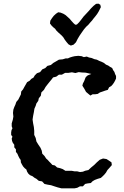

<svg xmlns="http://www.w3.org/2000/svg" viewBox="-20 -1017 680 1049"><path d="M408 -712 426 -710 438 -705 454 -708 466 -703 481 -700 495 -694 509 -691 523 -684 536 -679 548 -673 559 -664 571 -659 581 -652 593 -645 598 -634 605 -624 609 -612 614 -602V-588L609 -577L603 -566L596 -556L588 -547L576 -540L569 -526L555 -522L541 -517L526 -512L514 -504L500 -502H486L474 -495L463 -504L450 -515L443 -528L437 -538L430 -549L433 -561L440 -574L446 -590L449 -596L459 -605L479 -613L448 -620L427 -621L410 -623L392 -618L373 -622L354 -619H336L318 -609H302L287 -598L270 -594L261 -582L251 -570L239 -555L229 -542L220 -526L206 -512L203 -494L192 -480L189 -466L179 -452L175 -439L168 -423L165 -404L161 -384L158 -364L161 -343L165 -323L167 -302V-280L175 -263L179 -244L190 -226L201 -210L208 -194L211 -177L223 -165L232 -151L241 -143L249 -134L258 -125L266 -116L280 -113L292 -102L309 -98L323 -93L337 -84H371L387 -81H401L417 -77L433 -79L445 -84L463 -88L478 -102L495 -116L509 -130L525 -144L543 -151L562 -148L576 -139L589 -130L591 -115L578 -100L567 -88L559 -74L550 -63L541 -54L531 -45L514 -40L498 -34L486 -27L476 -17L459 -15L445 -12L433 1H417L402 9L387 12H316L296 7L277 1L259 -5L241 -8L223 -12L210 -26L192 -29L179 -40L168 -46L158 -54L144 -60L135 -68L128 -79L124 -91L115 -98L106 -108L99 -120L94 -130L93 -143L86 -153L80 -165L75 -177L67 -187V-201L58 -212V-226L50 -237L46 -247L44 -260L48 -270L41 -280V-294L43 -306L48 -316L44 -327V-343L50 -363L53 -380L51 -400L53 -418L58 -432L64 -445L69 -460L80 -473L94 -501L96 -517L106 -529L113 -542L120 -554L128 -568L142 -576L151 -586L163 -593L170 -605L182 -617L199 -623L211 -638L227 -645L239 -657L258 -662L271 -673L285 -681L302 -691L323 -693L339 -698H351L362 -703L375 -707L388 -710ZM505 -996 518 -997 528 -991 531 -978 519 -954 511 -941 502 -929 492 -917 483 -905 473 -894 462 -881 451 -871 439 -857 427 -840 414 -821 404 -804 395 -786 382 -773 367 -768 354 -775 343 -788 334 -800 326 -813 317 -823 297 -841 288 -850 281 -860 271 -868 261 -878 253 -889 255 -904 264 -918 274 -931 286 -942 298 -950 311 -948 326 -942 339 -934 361 -914 371 -902 382 -890 391 -882 400 -883 412 -895 424 -910 436 -926 464 -956 477 -971 491 -985Z"/></svg>

Font: Tagesschrift
Style: Regular
Weight: 400
Designer: Yanone
Version: Version 2.000; ttfautohint (v1.8.4.7-5d5b)